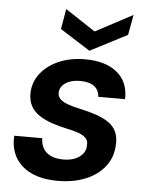

<svg xmlns="http://www.w3.org/2000/svg" viewBox="-53 -766 632 821"><g transform="rotate(5 263.5 -355.5)"><path d="M226 12Q157 12 110.5 -10.5Q64 -33 42 -73Q20 -113 24 -164H144Q144 -141 154 -122Q164 -103 186 -92Q208 -81 241 -81Q271 -81 292 -90Q313 -99 325 -114Q337 -129 337 -150Q339 -170 327.5 -181.5Q316 -193 295 -200.5Q274 -208 244 -214Q211 -221 180 -231.5Q149 -242 125 -258Q101 -274 88.5 -297.5Q76 -321 77 -354Q79 -401 108 -437.5Q137 -474 186 -495Q235 -516 298 -516Q387 -516 436 -474.5Q485 -433 482 -361H367Q366 -390 344.5 -406Q323 -422 284 -422Q246 -422 222 -406Q198 -390 197 -365Q196 -349 207 -337.5Q218 -326 240 -318Q262 -310 294 -303Q332 -295 363 -284.5Q394 -274 417 -258.5Q440 -243 451 -219.5Q462 -196 460 -163Q458 -109 427 -69.5Q396 -30 344 -9Q292 12 226 12ZM487 -723 471 -636 312 -554 183 -636 198 -723 327 -638Z"/></g></svg>

Font: DM Sans SemiBold
Style: Italic
Weight: 600
Italic angle: -10°
Designer: Colophon Foundry, Jonny Pinhorn
Foundry: Colophon Foundry
Version: Version 4.004;gftools[0.9.30]